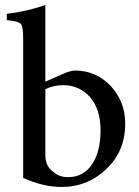

<svg xmlns="http://www.w3.org/2000/svg" viewBox="-20 -730 553 762"><path d="M160 -406 233 -438Q261 -450 278 -450Q361 -450 419 -389Q477 -327 477 -239Q477 -131 403 -60Q328 12 224 12Q151 12 72 -24V-577Q72 -624 63 -635Q53 -646 7 -650V-675Q88 -685 160 -710ZM160 -376V-115Q160 -95 166 -80Q172 -62 195 -45Q217 -27 249 -27Q250 -27 251 -27Q310 -27 344 -76Q379 -126 379 -213Q379 -297 337 -345Q294 -392 231 -392Q192 -392 160 -376Z"/></svg>

Font: Shafarik
Style: Regular
Weight: 400
Version: Version 1.001; ttfautohint (v1.8.4.7-5d5b)